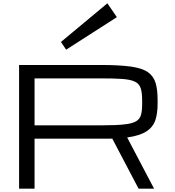

<svg xmlns="http://www.w3.org/2000/svg" viewBox="-20 -1144 1059 1164"><path d="M597.7 -750Q702.1 -750 774.9 -740.2Q842.3 -730.5 876.5 -706.5Q911.1 -682.1 923.3 -641.1Q935.5 -601.6 935.5 -536.1V-516.6Q935.5 -455.6 921.9 -416Q907.7 -373.5 868.2 -347.7Q829.1 -321.8 751 -310.5L914.1 0H820.3L660.6 -303.7Q657.7 -303.2 640.6 -303.2H618.7H189.5V0H95.7V-750ZM604 -384.3Q687.5 -384.3 735.8 -390.1Q783.2 -395 806.6 -409.7Q828.6 -423.3 835.4 -449.7Q841.8 -473.1 841.8 -516.6V-536.1Q841.8 -582 833 -609.4Q824.2 -636.7 797.9 -648.9Q770.5 -662.1 719.2 -665.5Q677.7 -668.9 579.6 -668.9H189.5V-384.3ZM349.6 -889.6 630.9 -1124 688.5 -1040 380.9 -842.8Z"/></svg>

Font: Michroma+
Style: Regular
Weight: 400
Designer: beogot
Foundry: beogot
Version: Version